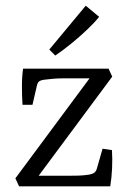

<svg xmlns="http://www.w3.org/2000/svg" viewBox="-20 -654 460 674"><path d="M304 -392 311 -379H203Q184 -379 166 -377.5Q148 -376 134 -374Q121 -372 116 -367Q111 -362 109 -351L94 -286H59Q57 -319 57 -352Q57 -385 61 -413H361L374 -385L106 -24L99 -37H213Q236 -37 255 -37.5Q274 -38 293 -41Q304 -43 310.5 -47.5Q317 -52 320 -62L340 -132L373 -127Q375 -97 373.5 -63.5Q372 -30 367 0H47L34 -28ZM153 -480 281 -634 328 -595Q314 -577 288 -552Q262 -527 232 -502.5Q202 -478 174 -459Z"/></svg>

Font: Yrsa Light
Style: Regular
Weight: 300
Designer: Anna Giedrys (Yrsa+Rasa design), David Brezina (Yrsa art-direction, Rasa art-direction, design)
Foundry: Rosetta Type Foundry
Version: Version 2.004